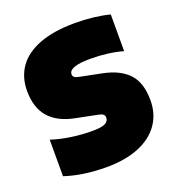

<svg xmlns="http://www.w3.org/2000/svg" viewBox="-109 -648 688 748"><g transform="rotate(-20 235.0 -274.0)"><path d="M35.5 -14V-165.5Q72 -153.5 115.8 -147Q159.5 -140.5 204.5 -140.5Q241.5 -140.5 256.8 -148.2Q272 -156 272 -170.5Q272 -179.5 266.5 -184.5Q261 -189.5 247.5 -192L158 -210Q88 -223.5 52.8 -263.8Q17.5 -304 17.5 -374Q17.5 -431 47 -472.5Q76.5 -514 136 -536.5Q195.5 -559 282.5 -559Q361.5 -559 426 -542.5V-390.5Q365.5 -407.5 291.5 -407.5Q202.5 -407.5 202.5 -375.5Q202.5 -367.5 208.5 -363Q214.5 -358.5 228.5 -356L318 -338Q387 -324 422 -286.2Q457 -248.5 457 -176Q457 -118.5 427 -76.2Q397 -34 341 -11.5Q285 11 208.5 11Q111 11 35.5 -14Z"/></g></svg>

Font: Encode Sans SemiCondensed Black
Style: Regular
Weight: 900
Width: 4
Designer: Multiple Designers
Foundry: Impallari Type
Version: Version 2.000